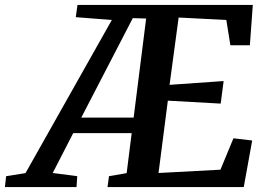

<svg xmlns="http://www.w3.org/2000/svg" viewBox="-112 -763 1086 783"><path d="M-92 0 -87 -44.5 -8 -57 344 -681.5 197 -693 204 -743H919L907 -578.5H827.5L811 -681.5L616.5 -691.5L579.5 -417L800 -432.5L788 -340.5L572.5 -352.5L534.5 -57.5L787 -71L840 -199L916.5 -190L882 0H326.5L332.5 -44.5L404.5 -57L425 -220H186.5L103 -57.5L203 -44.5L200 0ZM219.5 -283.5H433L484 -687.5L429.5 -689Z"/></svg>

Font: Merriweather SemiBold
Style: Italic
Weight: 600
Italic angle: -7.8°
Version: Version 2.101